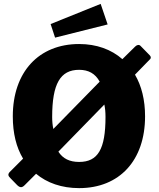

<svg xmlns="http://www.w3.org/2000/svg" viewBox="-20 -960 822 990"><path d="M499 -940 241 -836 264 -766 535 -834ZM752 -675 704 -724C697 -731 686 -729 677 -720L611 -655C554 -705 478 -733 388 -733C180 -733 46 -589 46 -360C46 -273 64 -200 99 -142L30 -73C20 -62 21 -53 34 -41L69 -5C84 9 94 8 107 -5L166 -64C222 -17 298 10 388 10C596 10 728 -133 728 -360C728 -445 710 -517 676 -575L751 -652C760 -659 759 -668 752 -675ZM249 -357C249 -528 291 -600 388 -600C436 -600 471 -581 494 -539L255 -295C251 -314 249 -334 249 -357ZM524 -357C524 -191 485 -125 388 -125C339 -125 304 -142 281 -178L518 -421C522 -402 524 -382 524 -357Z"/></svg>

Font: United Sans ExtraBold
Style: Regular
Weight: 800
Designer: Pablo Impallari, Rodrigo Fuenzalida (Modified by Dan O. Williams)
Version: Version 1.000;PS 001.000;hotconv 1.0.88;makeotf.lib2.5.64775